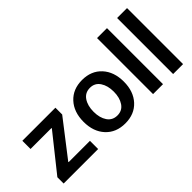

<svg xmlns="http://www.w3.org/2000/svg" viewBox="-44 -1239 1762 1762"><g transform="rotate(-45 837.0 -358.0)"><path d="M59.1 0V-81.5L340.3 -434.1V-439H68.4V-545.4H497.6V-457.5L230 -111.3V-106.4H506.8V0Z M588.4 -270.5Q588.4 -397.9 659.7 -475.3Q731 -552.7 850.1 -552.7Q969.2 -552.7 1040.3 -475.3Q1111.3 -397.9 1111.3 -270.5Q1111.3 -143.6 1040.3 -66.4Q969.2 10.7 850.1 10.7Q731 10.7 659.7 -66.4Q588.4 -143.6 588.4 -270.5ZM850.6 -92.3Q913.1 -92.3 947 -142.6Q981 -192.9 981 -271Q981 -349.6 947 -400.1Q913.1 -450.7 850.6 -450.7Q787.1 -450.7 752.9 -400.1Q718.8 -349.6 718.8 -271Q718.8 -192.4 752.9 -142.3Q787.1 -92.3 850.6 -92.3Z M1348.6 -727.1V0H1219.7V-727.1Z M1608.9 -727.1V0H1480V-727.1Z"/></g></svg>

Font: Interop SemBd
Style: Regular
Weight: 600
Designer: Rasmus Andersson, Google, Jang Haemin
Foundry: jhaemin
Version: Version 1.007